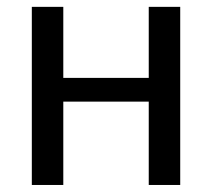

<svg xmlns="http://www.w3.org/2000/svg" viewBox="-20 -526 603 546"><path d="M492.5 -506.5V0H403V-237H160V0H70.5V-506.5H160V-304.5H403V-506.5Z"/></svg>

Font: Lato
Style: Regular
Weight: 400
Designer: Lukasz Dziedzic with Adam Twardoch and Botio Nikoltchev
Foundry: tyPoland Lukasz Dziedzic
Version: Version 2.015; 2015-08-06; http://www.latofonts.com/